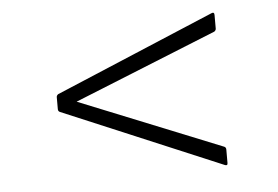

<svg xmlns="http://www.w3.org/2000/svg" viewBox="-37 -533 673 465"><g transform="rotate(-5 300.0 -300.5)"><path d="M492 -116 105 -279Q101 -281 101 -286V-315Q101 -319 105 -322L492 -485Q499 -488 499 -480V-447Q499 -443 495 -440L148 -300L495 -160Q499 -158 499 -153V-120Q499 -113 492 -116Z"/></g></svg>

Font: Sofia Sans ExtraLight
Style: Regular
Weight: 250
Version: Version 4.100-B